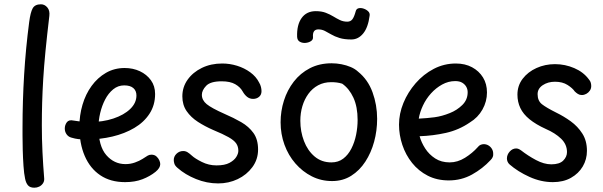

<svg xmlns="http://www.w3.org/2000/svg" viewBox="-20 -841 2812 895"><path d="M85 -247Q85 -370 92.5 -493Q100 -616 116 -738Q122 -784 132.5 -802.5Q143 -821 171 -821Q188 -821 200.5 -806.5Q213 -792 210 -767Q199 -674 192 -602.5Q185 -531 181.5 -472.5Q178 -414 176.5 -362Q175 -310 175 -257Q175 -194 178 -132Q181 -70 186 -9Q187 4 180 14Q173 24 162.5 29Q152 34 140 34Q120 34 110.5 23Q101 12 97 -8Q92 -31 89.5 -67.5Q87 -104 86 -141.5Q85 -179 85 -208.5Q85 -238 85 -247Z M565 -76Q588 -76 609 -83.5Q630 -91 644 -100Q661 -111 668.5 -115.5Q676 -120 686 -120Q700 -120 709 -112Q718 -104 722.5 -94Q727 -84 727 -76Q727 -67 721.5 -58Q716 -49 705 -40Q679 -19 644 -5.5Q609 8 563 8Q495 8 447.5 -24Q400 -56 375 -114Q350 -172 350 -250Q350 -303 364.5 -352.5Q379 -402 407 -440.5Q435 -479 474 -501.5Q513 -524 561 -524Q600 -524 632 -509Q664 -494 683.5 -467Q703 -440 703 -403Q703 -351 677 -311Q651 -271 606 -244.5Q561 -218 504 -204.5Q447 -191 386 -191Q360 -191 345.5 -192.5Q331 -194 311 -200Q298 -204 290 -215.5Q282 -227 282 -242Q282 -258 291.5 -271Q301 -284 323 -279Q338 -277 354.5 -274.5Q371 -272 397 -272Q459 -272 508.5 -288.5Q558 -305 587 -333Q616 -361 616 -396Q616 -418 601.5 -430.5Q587 -443 559 -443Q530 -443 507.5 -424.5Q485 -406 470 -377Q455 -348 447 -314Q439 -280 439 -248Q439 -160 475.5 -118Q512 -76 565 -76Z M1188 -456Q1194 -446 1196.5 -435.5Q1199 -425 1199 -416Q1199 -399 1187.5 -389.5Q1176 -380 1160 -380Q1144 -380 1132 -389.5Q1120 -399 1111 -415Q1100 -435 1076.5 -448.5Q1053 -462 1013 -462Q961 -462 941 -441Q921 -420 921 -399Q921 -374 943.5 -355.5Q966 -337 1027 -310Q1069 -292 1104.5 -271.5Q1140 -251 1161.5 -221Q1183 -191 1183 -144Q1183 -98 1156.5 -62Q1130 -26 1088 -6Q1046 14 997 14Q944 14 893.5 -6.5Q843 -27 808 -58Q796 -68 793 -77.5Q790 -87 790 -95Q790 -112 803 -124.5Q816 -137 834 -137Q845 -137 854 -131.5Q863 -126 875 -115Q889 -102 921 -86Q953 -70 989 -70Q1028 -70 1050 -82Q1072 -94 1081.5 -109.5Q1091 -125 1091 -138Q1091 -158 1081 -172.5Q1071 -187 1045.5 -201.5Q1020 -216 974 -235Q935 -252 902.5 -273Q870 -294 850 -323Q830 -352 830 -392Q830 -435 854.5 -469.5Q879 -504 921 -524.5Q963 -545 1016 -545Q1051 -545 1085 -534.5Q1119 -524 1146.5 -504Q1174 -484 1188 -456Z M1526 -546Q1549 -546 1572 -541.5Q1595 -537 1615 -528.5Q1635 -520 1649 -507Q1695 -470 1716.5 -411Q1738 -352 1738 -287Q1738 -232 1724 -180.5Q1710 -129 1683 -87.5Q1656 -46 1617 -21.5Q1578 3 1528 3Q1477 3 1433.5 -19Q1390 -41 1357 -79Q1324 -117 1306 -166.5Q1288 -216 1288 -271Q1288 -323 1303.5 -372Q1319 -421 1349.5 -460.5Q1380 -500 1424.5 -523Q1469 -546 1526 -546ZM1380 -278Q1380 -228 1397 -183.5Q1414 -139 1446.5 -111.5Q1479 -84 1525 -84Q1557 -84 1580 -101.5Q1603 -119 1618 -148.5Q1633 -178 1640 -213Q1647 -248 1647 -282Q1647 -343 1627.5 -385.5Q1608 -428 1575 -451Q1562 -455 1549.5 -456.5Q1537 -458 1524 -458Q1490 -458 1463 -443.5Q1436 -429 1417.5 -403.5Q1399 -378 1389.5 -346Q1380 -314 1380 -278Z M1618 -657Q1585 -657 1562.5 -664Q1540 -671 1524 -680.5Q1508 -690 1494 -697Q1480 -704 1464 -704Q1436 -704 1439 -668Q1440 -656 1429 -649Q1418 -642 1403.5 -641Q1389 -640 1377.5 -646.5Q1366 -653 1365 -669Q1363 -725 1386 -757Q1409 -789 1452 -789Q1479 -789 1498.5 -781.5Q1518 -774 1533.5 -764.5Q1549 -755 1564.5 -747.5Q1580 -740 1599 -740Q1614 -740 1622.5 -751Q1631 -762 1638 -788Q1641 -800 1651.5 -802.5Q1662 -805 1674.5 -801Q1687 -797 1696 -788.5Q1705 -780 1703 -768Q1696 -713 1673 -685Q1650 -657 1618 -657Z M2072 0Q2017 0 1974 -22Q1931 -44 1901 -81.5Q1871 -119 1855.5 -165.5Q1840 -212 1840 -260Q1840 -311 1860.5 -361Q1881 -411 1917.5 -453Q1954 -495 2002 -520Q2050 -545 2105 -545Q2148 -545 2180.5 -527.5Q2213 -510 2231.5 -480Q2250 -450 2250 -410Q2250 -368 2229 -330.5Q2208 -293 2170 -270Q2119 -235 2058.5 -221.5Q1998 -208 1936 -206Q1944 -177 1962 -149Q1980 -121 2008.5 -102.5Q2037 -84 2076 -84Q2113 -84 2147.5 -105.5Q2182 -127 2207 -155Q2213 -163 2220.5 -166Q2228 -169 2235 -169Q2247 -169 2257 -163Q2267 -157 2273 -147Q2279 -137 2279 -125Q2280 -117 2277 -109.5Q2274 -102 2267 -95Q2230 -55 2180.5 -27.5Q2131 0 2072 0ZM1932 -288Q1972 -290 2006 -294.5Q2040 -299 2077 -314Q2110 -327 2135 -351.5Q2160 -376 2160 -411Q2160 -425 2153.5 -436.5Q2147 -448 2134.5 -455.5Q2122 -463 2102 -463Q2070 -463 2041 -447Q2012 -431 1989 -405.5Q1966 -380 1951.5 -349Q1937 -318 1932 -288Z M2725 -471Q2732 -463 2734 -455Q2736 -447 2736 -440Q2736 -428 2729.5 -418.5Q2723 -409 2713 -403.5Q2703 -398 2692 -398Q2682 -398 2674 -403Q2666 -408 2659 -415Q2649 -430 2625.5 -445Q2602 -460 2567 -460Q2534 -460 2510 -444Q2486 -428 2486 -402Q2486 -371 2506.5 -355Q2527 -339 2573 -316Q2608 -299 2640.5 -275.5Q2673 -252 2694.5 -218.5Q2716 -185 2716 -138Q2716 -98 2696.5 -65Q2677 -32 2641.5 -12Q2606 8 2557 8Q2502 8 2448 -16.5Q2394 -41 2356 -74Q2349 -80 2346 -87.5Q2343 -95 2343 -102Q2343 -120 2356 -134.5Q2369 -149 2386 -149Q2391 -149 2396.5 -147Q2402 -145 2409 -140Q2441 -115 2478.5 -95Q2516 -75 2550 -75Q2588 -75 2605.5 -92.5Q2623 -110 2623 -132Q2623 -168 2595.5 -194.5Q2568 -221 2524 -240Q2478 -261 2448.5 -285Q2419 -309 2405.5 -337.5Q2392 -366 2392 -400Q2392 -442 2416.5 -474Q2441 -506 2481 -524Q2521 -542 2567 -542Q2614 -542 2657 -523.5Q2700 -505 2725 -471Z"/></svg>

Font: Playpen Sans Thai
Style: Regular
Weight: 400
Designer: Sirin Gunkloy, Laura Meseguer, Veronika Burian, José Scaglione
Foundry: TypeTogether
Version: Version 2.000